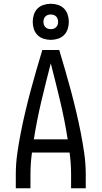

<svg xmlns="http://www.w3.org/2000/svg" viewBox="-20 -1001 540 1021"><path d="M64 0V-74Q64 -130 72 -186Q80 -242 91 -297.5Q102 -353 115 -408Q128 -463 142.5 -517.5Q157 -572 173 -626.5Q189 -681 205 -735H295Q311 -681 327 -626.5Q343 -572 357.5 -517.5Q372 -463 385 -408Q398 -353 409 -297.5Q420 -242 428 -186Q436 -130 436 -74V0H358V-74Q358 -103 356 -132Q354 -161 350 -190H150Q146 -161 144 -132Q142 -103 142 -74V0ZM340 -260Q324 -362 300 -463Q276 -564 250 -664Q224 -564 200 -463Q176 -362 160 -260ZM250 -789Q231 -789 212 -795Q193 -801 179.5 -814.5Q166 -828 160 -847Q154 -866 154 -885Q154 -904 160 -923Q166 -942 179.5 -955.5Q193 -969 212 -975Q231 -981 250 -981Q269 -981 288 -975Q307 -969 320.5 -955.5Q334 -942 340 -923Q346 -904 346 -885Q346 -866 340 -847Q334 -828 320.5 -814.5Q307 -801 288 -795Q269 -789 250 -789ZM250 -846Q258 -846 265.5 -848.5Q273 -851 278.5 -856.5Q284 -862 286.5 -869.5Q289 -877 289 -885Q289 -893 286.5 -900.5Q284 -908 278.5 -913.5Q273 -919 265.5 -921.5Q258 -924 250 -924Q242 -924 234.5 -921.5Q227 -919 221.5 -913.5Q216 -908 213.5 -900.5Q211 -893 211 -885Q211 -877 213.5 -869.5Q216 -862 221.5 -856.5Q227 -851 234.5 -848.5Q242 -846 250 -846Z"/></svg>

Font: Zed Mono
Style: Regular
Weight: 400
Monospace: yes
Designer: Belleve Invis
Foundry: Belleve Invis
Version: Version 1.0.0; ttfautohint (v1.8.4)